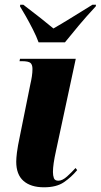

<svg xmlns="http://www.w3.org/2000/svg" viewBox="-20 -786 428 816"><path d="M167 10Q111 10 80 -17Q49 -44 49 -99Q49 -113 52 -138Q55 -163 65 -210L109 -428Q113 -445 115.5 -461.5Q118 -478 118 -493Q118 -511 109.5 -518.5Q101 -526 72 -526H63L65 -536H302L218 -145Q205 -87 205 -55Q205 -40 209 -29Q213 -18 228 -18Q245 -18 265 -36Q285 -54 301 -72L308 -63Q283 -33 251.5 -11.5Q220 10 167 10ZM144 -606Q135 -631 120 -660.5Q105 -690 90 -716.5Q75 -743 65 -759L66 -766H79Q124 -732 154 -708Q184 -684 207 -665Q237 -682 277.5 -707Q318 -732 373 -766H388L387 -759Q347 -716 316 -679Q285 -642 256 -606Z"/></svg>

Font: Noto Serif Display ExtraCondensed Black
Style: Italic
Weight: 900
Width: 2
Italic angle: -12°
Designer: Monotype Design Team
Foundry: Monotype Imaging Inc.
Version: Version 2.009